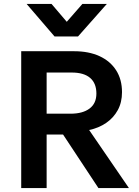

<svg xmlns="http://www.w3.org/2000/svg" viewBox="-20 -962 712 982"><path d="M88.5 0V-700H359.5Q434 -700 489 -674.8Q544 -649.5 574 -602.5Q604 -555.5 604 -490.5Q604 -438.5 582.5 -399Q561 -359.5 523.2 -333.5Q485.5 -307.5 436 -297L639.5 0H483.5L302.5 -274H218.5V0ZM218.5 -380.5H340.5Q403 -380.5 438 -406.8Q473 -433 473 -483.5Q473 -536 441 -563.5Q409 -591 347 -591H218.5ZM259 -775.5 116 -942H243.5L321.5 -850.5L401.5 -942H526.5L379 -775.5Z"/></svg>

Font: Geologica Medium
Style: Regular
Weight: 500
Designer: Sindre Bremnes, Frode Helland
Foundry: Monokrom Skriftforlag AS
Version: Version 1.010;gftools[0.9.28]